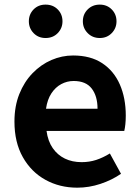

<svg xmlns="http://www.w3.org/2000/svg" viewBox="-20 -820 621 853"><path d="M323.4 13.8Q244.9 13.8 181.7 -21.2Q118.5 -56.1 81.4 -121.9Q44.2 -187.7 44.2 -279.9Q44.2 -348.1 65.8 -402.2Q87.4 -456.3 124.6 -494.8Q161.8 -533.2 208.5 -553.4Q255.3 -573.5 304.7 -573.5Q382.1 -573.5 434 -539.3Q485.9 -505.1 512.4 -444.7Q538.8 -384.4 538.8 -306.4Q538.8 -285.9 536.9 -267.6Q534.9 -249.4 532.1 -238.4H186.7Q192.9 -192.8 214.2 -162.1Q235.4 -131.4 268.1 -115.5Q300.8 -99.6 342.6 -99.6Q376.6 -99.6 407 -109.4Q437.3 -119.3 468.1 -138.2L517.6 -47.9Q476.7 -19.8 426 -3Q375.4 13.8 323.4 13.8ZM184.4 -336.9H413.3Q413.3 -393.2 387.4 -426.7Q361.6 -460.2 307.1 -460.2Q278 -460.2 252.2 -446.4Q226.4 -432.6 208.4 -405.4Q190.4 -378.2 184.4 -336.9ZM182.4 -651.1Q150.3 -651.1 129.2 -672.9Q108.2 -694.7 108.2 -725.3Q108.2 -756.7 129.2 -778.1Q150.3 -799.5 182.4 -799.5Q215.4 -799.5 236.5 -778.1Q257.6 -756.7 257.6 -725.3Q257.6 -694.7 236.5 -672.9Q215.4 -651.1 182.4 -651.1ZM423.3 -651.1Q391 -651.1 369.5 -672.9Q348.1 -694.7 348.1 -725.3Q348.1 -756.7 369.5 -778.1Q391 -799.5 423.3 -799.5Q455.3 -799.5 476.4 -778.1Q497.6 -756.7 497.6 -725.3Q497.6 -694.7 476.4 -672.9Q455.3 -651.1 423.3 -651.1Z"/></svg>

Font: Noto Sans HK Thin
Style: Regular
Weight: 100
Designer: Ryoko NISHIZUKA 西塚涼子 (kana, bopomofo & ideographs); Paul D. Hunt (Latin, Greek & Cyrillic); Sandoll Communications 산돌커뮤니
Foundry: Adobe
Version: Version 2.004-H2;hotconv 1.0.118;makeotfexe 2.5.65603